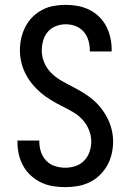

<svg xmlns="http://www.w3.org/2000/svg" viewBox="-20 -763 540 791"><path d="M249 8Q224 8 198.5 4Q173 0 150 -11Q127 -22 108 -39Q89 -56 76.5 -78Q64 -100 58 -125Q52 -150 52 -175V-184H142V-179Q142 -157 149 -136.5Q156 -116 171 -100.5Q186 -85 207 -78.5Q228 -72 249 -72Q271 -72 291.5 -79Q312 -86 327 -101.5Q342 -117 349 -138Q356 -159 356 -180Q356 -205 346 -229Q336 -253 318.5 -271.5Q301 -290 279 -302.5Q257 -315 234 -326.5Q211 -338 189.5 -351Q168 -364 148.5 -380.5Q129 -397 113 -416.5Q97 -436 85.5 -458.5Q74 -481 68 -506Q62 -531 62 -556Q62 -581 67.5 -605.5Q73 -630 84.5 -652.5Q96 -675 114 -693Q132 -711 154 -722.5Q176 -734 201 -738.5Q226 -743 251 -743Q276 -743 300.5 -738.5Q325 -734 347.5 -723Q370 -712 388 -694.5Q406 -677 417.5 -655Q429 -633 434.5 -608.5Q440 -584 440 -560V-551H350V-556Q350 -577 344 -597Q338 -617 324.5 -632.5Q311 -648 291.5 -655.5Q272 -663 251 -663Q230 -663 210.5 -655.5Q191 -648 177.5 -632.5Q164 -617 158 -596.5Q152 -576 152 -555Q152 -530 162 -506Q172 -482 189.5 -464Q207 -446 229 -433Q251 -420 273.5 -408.5Q296 -397 318 -384Q340 -371 359.5 -355Q379 -339 395 -319Q411 -299 422.5 -276.5Q434 -254 440 -229.5Q446 -205 446 -179Q446 -154 440 -128.5Q434 -103 421.5 -81Q409 -59 390.5 -41Q372 -23 349 -12Q326 -1 300.5 3.5Q275 8 249 8Z"/></svg>

Font: Iosevka Term Curly Medium
Style: Regular
Weight: 500
Designer: Belleve Invis
Foundry: Belleve Invis
Version: Version 32.3.0